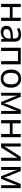

<svg xmlns="http://www.w3.org/2000/svg" viewBox="2302 -2888 596 5240"><g transform="rotate(90 2600.0 -268.0)"><path d="M85 -536.1V0H172.9V-238.8H463.9V0H551.8V-536.1H463.9V-313H172.9V-536.1Z M1117.2 0V-365.2C1117.2 -490.2 1054.7 -544.9 925.3 -544.9C862.8 -544.9 796.4 -527.8 742.2 -499L769 -433.1C813.5 -454.1 863.8 -474.1 920.4 -474.1C998 -474.1 1031.2 -436.5 1031.2 -355V-323.2L940.4 -319.8C769 -314.5 683.1 -257.8 683.1 -148.9C683.1 -47.9 746.6 9.8 852.1 9.8C892.6 9.8 925.8 3.9 952.6 -8.3C979 -20 1005.4 -42.5 1032.2 -76.2H1036.1L1053.2 0ZM872.1 -61C810.1 -61 774.4 -91.8 774.4 -147.9C774.4 -222.2 828.1 -254.4 951.2 -258.8L1030.3 -262.2V-213.9C1030.3 -116.2 970.2 -61 872.1 -61Z M1371.1 -460.9H1648.4V0H1736.3V-536.1H1283.2V0H1371.1Z M2373 -269C2373 -354.5 2351.1 -421.9 2306.6 -471.7C2262.2 -521 2202.1 -545.9 2126.5 -545.9C2047.9 -545.9 1986.3 -521.5 1942.9 -473.1C1899.4 -424.3 1877.4 -356.4 1877.4 -269C1877.4 -212.9 1887.7 -164.1 1907.7 -121.6C1948.2 -37.1 2025.9 9.8 2123 9.8C2201.2 9.8 2262.2 -14.6 2306.6 -64C2351.1 -113.3 2373 -181.6 2373 -269ZM1968.3 -269C1968.3 -404.3 2020 -472.2 2124 -472.2C2227.5 -472.2 2282.2 -403.8 2282.2 -269C2282.2 -134.3 2227.5 -63 2125.5 -63C2022 -63 1968.3 -134.3 1968.3 -269Z M2797.4 -84C2782.7 -135.3 2769.5 -176.3 2757.3 -207L2622.1 -536.1H2512.2V0H2591.3V-441.9C2603.5 -400.9 2616.2 -363.3 2629.4 -332L2763.2 0H2834.5L2968.3 -330.1C2983.4 -369.1 2997.1 -406.2 3008.3 -441.9V0H3087.4V-536.1H2974.1L2834.5 -193.8C2819.3 -156.2 2807.1 -119.6 2797.4 -84Z M3258.3 -536.1V0H3346.2V-238.8H3637.2V0H3725.1V-536.1H3637.2V-313H3346.2V-536.1Z M3895.5 -536.1V0H4004.4L4289.6 -448.2L4287.1 -383.8L4285.6 -315.9V0H4367.7V-536.1H4259.8L3972.7 -86.9L3974.6 -114.3L3978.5 -209V-536.1Z M4823.7 -84C4809.1 -135.3 4795.9 -176.3 4783.7 -207L4648.4 -536.1H4538.6V0H4617.7V-441.9C4629.9 -400.9 4642.6 -363.3 4655.8 -332L4789.6 0H4860.8L4994.6 -330.1C5009.8 -369.1 5023.4 -406.2 5034.7 -441.9V0H5113.8V-536.1H5000.5L4860.8 -193.8C4845.7 -156.2 4833.5 -119.6 4823.7 -84Z"/></g></svg>

Font: Noto Reveo Sans
Style: Regular
Weight: 400
Designer: Monotype Design team
Foundry: Monotype Imaging Inc.
Version: Version 1.04